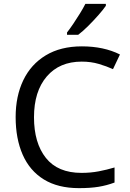

<svg xmlns="http://www.w3.org/2000/svg" viewBox="-20 -964 672 994"><path d="M403 -645Q288 -645 222 -568Q156 -491 156 -357Q156 -224 217.5 -146.5Q279 -69 402 -69Q449 -69 491 -77Q533 -85 573 -97V-19Q533 -4 490.5 3Q448 10 389 10Q280 10 207 -35Q134 -80 97.5 -163Q61 -246 61 -358Q61 -466 100.5 -548.5Q140 -631 217 -677.5Q294 -724 404 -724Q517 -724 601 -682L565 -606Q532 -621 491.5 -633Q451 -645 403 -645ZM528 -934Q516 -916 491 -887.5Q466 -859 437.5 -830.5Q409 -802 385 -784H327V-796Q342 -815 359.5 -841Q377 -867 394 -894.5Q411 -922 422 -944H528Z"/></svg>

Font: Noto Sans Living
Style: Regular
Weight: 400
Designer: Monotype Design Team
Foundry: Monotype Imaging Inc.
Version: Version 2.013; ttfautohint (v1.8.4.7-5d5b)